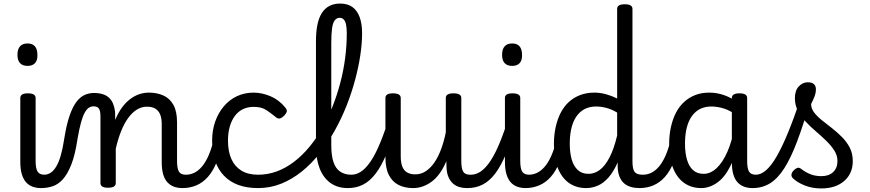

<svg xmlns="http://www.w3.org/2000/svg" viewBox="-20 -1039 4887 1078"><path d="M211 17Q184 17 162.5 9Q141 1 126 -16Q111 -33 102.5 -61Q94 -89 94 -130V-489Q94 -502 104.5 -508.5Q115 -515 136 -515Q158 -515 169 -508.5Q180 -502 180 -489V-136Q180 -93 191 -75.5Q202 -58 230 -58Q244 -58 251 -46.5Q258 -35 256 -20.5Q254 -6 243 5.5Q232 17 211 17ZM135 -669Q107 -669 92.5 -684.5Q78 -700 78 -731Q78 -763 92.5 -779Q107 -795 135 -795Q162 -795 176 -779Q190 -763 190 -731Q191 -700 176.5 -684.5Q162 -669 135 -669Z M211 17Q202 17 197 5.5Q192 -6 193.5 -20.5Q195 -35 203 -46.5Q211 -58 227 -58Q248 -58 265 -69.5Q282 -81 296 -104.5Q310 -128 321 -165.5Q332 -203 340 -256Q353 -339 371 -390.5Q389 -442 411 -469.5Q433 -497 457.5 -507Q482 -517 507 -517Q519 -517 523.5 -505.5Q528 -494 526 -479.5Q524 -465 518.5 -453.5Q513 -442 504 -442Q492 -442 480 -435Q468 -428 456.5 -408Q445 -388 435 -352Q425 -316 415 -258Q402 -170 380.5 -115.5Q359 -61 332.5 -32Q306 -3 275 7Q244 17 211 17Z M1005 17Q978 17 956.5 9Q935 1 919.5 -16Q904 -33 896 -61Q888 -89 888 -130V-343Q888 -374 879.5 -395.5Q871 -417 853 -428.5Q835 -440 804 -440Q776 -440 750 -424.5Q724 -409 701.5 -379Q679 -349 661 -305Q643 -261 630 -204V-11Q630 2 619 8.5Q608 15 586 15Q565 15 554.5 8.5Q544 2 544 -11V-385Q544 -415 536 -428.5Q528 -442 504 -442Q489 -442 482 -453.5Q475 -465 475 -479.5Q475 -494 483 -505.5Q491 -517 506 -517Q536 -517 557.5 -510Q579 -503 593 -489.5Q607 -476 615 -456.5Q623 -437 626 -412L627 -366Q644 -407 665.5 -436Q687 -465 712 -483.5Q737 -502 763 -510.5Q789 -519 816 -519Q861 -519 897 -503Q933 -487 953.5 -450.5Q974 -414 974 -352V-136Q974 -93 984.5 -75.5Q995 -58 1023 -58Q1037 -58 1044 -46.5Q1051 -35 1049.5 -20.5Q1048 -6 1037 5.5Q1026 17 1005 17Z M1004 17Q990 17 983.5 5.5Q977 -6 978.5 -20.5Q980 -35 991 -46.5Q1002 -58 1023 -58Q1048 -58 1070 -68.5Q1092 -79 1111.5 -101Q1131 -123 1147.5 -158Q1164 -193 1177 -244Q1180 -258 1193 -261.5Q1206 -265 1217.5 -259Q1229 -253 1226 -238Q1215 -173 1195 -125Q1175 -77 1147 -45.5Q1119 -14 1083 1.5Q1047 17 1004 17Z M1429 17Q1304 17 1237.5 -52.5Q1171 -122 1171 -249Q1171 -308 1188.5 -357Q1206 -406 1237 -442.5Q1268 -479 1310.5 -499Q1353 -519 1404 -519Q1450 -519 1498 -499Q1546 -479 1582 -435Q1593 -421 1590 -411.5Q1587 -402 1576 -390Q1563 -377 1552 -374Q1541 -371 1529 -381Q1501 -404 1474.5 -421.5Q1448 -439 1404 -439Q1371 -439 1344 -426Q1317 -413 1298.5 -388Q1280 -363 1270 -328Q1260 -293 1260 -249Q1260 -189 1279 -146.5Q1298 -104 1335.5 -81Q1373 -58 1429 -58Q1443 -58 1450.5 -46.5Q1458 -35 1458 -20.5Q1458 -6 1451 5.5Q1444 17 1429 17Z M1429 17Q1410 17 1401 5.5Q1392 -6 1392 -20.5Q1392 -35 1401 -46.5Q1410 -58 1429 -58Q1484 -58 1535 -77Q1586 -96 1631.5 -131Q1677 -166 1716.5 -213.5Q1756 -261 1789 -319Q1822 -377 1847.5 -442Q1873 -507 1891 -575.5Q1909 -644 1918 -714Q1927 -784 1927 -852Q1927 -867 1940 -874.5Q1953 -882 1970 -882Q1987 -882 2000 -874.5Q2013 -867 2013 -852Q2013 -796 2003 -729Q1993 -662 1973.5 -589.5Q1954 -517 1925.5 -445Q1897 -373 1859 -305Q1821 -237 1775 -178.5Q1729 -120 1675 -76.5Q1621 -33 1559.5 -8Q1498 17 1429 17Z M1933 17Q1875 17 1835 -12Q1795 -41 1774.5 -94Q1754 -147 1754 -217V-808Q1754 -916 1788 -967.5Q1822 -1019 1890 -1019Q1931 -1019 1958 -1000Q1985 -981 1999 -943.5Q2013 -906 2013 -852Q2013 -833 2000 -824Q1987 -815 1970 -815Q1953 -815 1940 -824Q1927 -833 1927 -852Q1927 -882 1923 -901Q1919 -920 1910 -929.5Q1901 -939 1887 -939Q1871 -939 1860 -925.5Q1849 -912 1844.5 -881Q1840 -850 1840 -798V-224Q1840 -165 1852.5 -128.5Q1865 -92 1890.5 -75Q1916 -58 1952 -58Q1966 -58 1972.5 -46.5Q1979 -35 1977.5 -20.5Q1976 -6 1965 5.5Q1954 17 1933 17Z M1933 17Q1919 17 1912.5 5.5Q1906 -6 1907.5 -20.5Q1909 -35 1920 -46.5Q1931 -58 1952 -58Q1979 -58 2004 -73.5Q2029 -89 2054 -123Q2079 -157 2104 -212.5Q2129 -268 2155 -348Q2160 -362 2172.5 -362Q2185 -362 2195 -353.5Q2205 -345 2201 -332Q2177 -240 2149.5 -174Q2122 -108 2090 -65.5Q2058 -23 2019.5 -3Q1981 17 1933 17Z M2300 17Q2253 17 2218 -0.5Q2183 -18 2163.5 -56Q2144 -94 2144 -156V-489Q2144 -502 2154.5 -508.5Q2165 -515 2186 -515Q2208 -515 2219 -508.5Q2230 -502 2230 -489V-161Q2230 -127 2238.5 -104.5Q2247 -82 2265.5 -71Q2284 -60 2312 -60Q2344 -60 2371 -78Q2398 -96 2419.5 -127.5Q2441 -159 2457 -202.5Q2473 -246 2483 -296V-489Q2483 -502 2493.5 -508.5Q2504 -515 2526 -515Q2548 -515 2559 -508.5Q2570 -502 2570 -489V-136Q2570 -93 2580.5 -75.5Q2591 -58 2619 -58Q2633 -58 2640 -46.5Q2647 -35 2645.5 -20.5Q2644 -6 2633 5.5Q2622 17 2600 17Q2578 17 2558.5 11Q2539 5 2524 -8Q2509 -21 2499 -42.5Q2489 -64 2487 -97L2486 -134Q2469 -94 2448.5 -65.5Q2428 -37 2403.5 -19Q2379 -1 2353 8Q2327 17 2300 17Z M2604 17Q2590 17 2583.5 5.5Q2577 -6 2578.5 -20.5Q2580 -35 2591 -46.5Q2602 -58 2623 -58Q2650 -58 2675 -73.5Q2700 -89 2725 -123Q2750 -157 2775 -212.5Q2800 -268 2826 -348Q2831 -362 2843.5 -362Q2856 -362 2866 -353.5Q2876 -345 2872 -332Q2848 -240 2820.5 -174Q2793 -108 2761 -65.5Q2729 -23 2690.5 -3Q2652 17 2604 17Z M2932 17Q2905 17 2883.5 9Q2862 1 2847 -16Q2832 -33 2823.5 -61Q2815 -89 2815 -130V-489Q2815 -502 2825.5 -508.5Q2836 -515 2857 -515Q2879 -515 2890 -508.5Q2901 -502 2901 -489V-136Q2901 -93 2912 -75.5Q2923 -58 2951 -58Q2965 -58 2972 -46.5Q2979 -35 2977 -20.5Q2975 -6 2964 5.5Q2953 17 2932 17ZM2856 -669Q2828 -669 2813.5 -684.5Q2799 -700 2799 -731Q2799 -763 2813.5 -779Q2828 -795 2856 -795Q2883 -795 2897 -779Q2911 -763 2911 -731Q2912 -700 2897.5 -684.5Q2883 -669 2856 -669Z M2929 17Q2915 17 2908.5 5.5Q2902 -6 2903.5 -20.5Q2905 -35 2916 -46.5Q2927 -58 2948 -58Q2973 -58 2995 -68.5Q3017 -79 3036.5 -101Q3056 -123 3072.5 -158Q3089 -193 3102 -244Q3105 -258 3118 -261.5Q3131 -265 3142.5 -259Q3154 -253 3151 -238Q3140 -173 3120 -125Q3100 -77 3072 -45.5Q3044 -14 3008 1.5Q2972 17 2929 17Z M3271 17Q3216 17 3175.5 -11Q3135 -39 3112.5 -94Q3090 -149 3090 -229Q3090 -281 3100 -326Q3110 -371 3128.5 -406.5Q3147 -442 3174.5 -467Q3202 -492 3238 -505.5Q3274 -519 3317 -519Q3350 -519 3382.5 -510Q3415 -501 3445 -486V-989Q3445 -1002 3455.5 -1008.5Q3466 -1015 3488 -1015Q3510 -1015 3520.5 -1008.5Q3531 -1002 3531 -989V-133Q3531 -90 3543 -74Q3555 -58 3589 -58Q3600 -58 3605 -46.5Q3610 -35 3608.5 -20.5Q3607 -6 3598 5.5Q3589 17 3571 17Q3545 17 3523.5 11Q3502 5 3486 -8Q3470 -21 3460 -43Q3450 -65 3448 -98V-127Q3425 -75 3397 -43Q3369 -11 3337 3Q3305 17 3271 17ZM3284 -63Q3318 -63 3347.5 -85Q3377 -107 3402 -154.5Q3427 -202 3445 -278V-407Q3413 -426 3383.5 -433.5Q3354 -441 3327 -441Q3299 -441 3276 -432.5Q3253 -424 3235 -407Q3217 -390 3204.5 -365Q3192 -340 3185.5 -306.5Q3179 -273 3179 -232Q3179 -183 3189.5 -145Q3200 -107 3223.5 -85Q3247 -63 3284 -63Z M3570 17Q3556 17 3549.5 5.5Q3543 -6 3544.5 -20.5Q3546 -35 3557 -46.5Q3568 -58 3589 -58Q3614 -58 3636 -68.5Q3658 -79 3677.5 -101Q3697 -123 3713.5 -158Q3730 -193 3743 -244Q3746 -258 3759 -261.5Q3772 -265 3783.5 -259Q3795 -253 3792 -238Q3781 -173 3761 -125Q3741 -77 3713 -45.5Q3685 -14 3649 1.5Q3613 17 3570 17Z M3917 17Q3863 17 3822.5 -11Q3782 -39 3759.5 -94Q3737 -149 3737 -229Q3737 -281 3747 -326Q3757 -371 3775.5 -406.5Q3794 -442 3821.5 -467Q3849 -492 3884 -505.5Q3919 -519 3962 -519Q4005 -519 4045 -505Q4085 -491 4123 -464V-386Q4082 -418 4045 -429.5Q4008 -441 3974 -441Q3946 -441 3923 -432.5Q3900 -424 3882 -407Q3864 -390 3851.5 -365Q3839 -340 3832.5 -306.5Q3826 -273 3826 -232Q3826 -181 3837 -143Q3848 -105 3871 -84Q3894 -63 3931 -63Q3969 -63 4003.5 -95Q4038 -127 4064.5 -188Q4091 -249 4106 -335L4124 -266Q4112 -169 4080.5 -106Q4049 -43 4006 -13Q3963 17 3917 17ZM4205 17Q4179 17 4157.5 9Q4136 1 4120.5 -16Q4105 -33 4097 -61Q4089 -89 4089 -130V-488Q4089 -502 4099.5 -508.5Q4110 -515 4132 -515Q4153 -515 4164 -508.5Q4175 -502 4175 -489V-136Q4175 -93 4185.5 -75.5Q4196 -58 4224 -58Q4236 -58 4241.5 -46.5Q4247 -35 4245.5 -20.5Q4244 -6 4234 5.5Q4224 17 4205 17Z M4205 17Q4186 17 4179.5 5.5Q4173 -6 4177 -20.5Q4181 -35 4193 -46.5Q4205 -58 4224 -58Q4252 -58 4281 -83Q4310 -108 4340.5 -160.5Q4371 -213 4404.5 -294.5Q4438 -376 4476 -489Q4482 -504 4496.5 -505Q4511 -506 4522.5 -497.5Q4534 -489 4530 -474Q4491 -339 4455.5 -245Q4420 -151 4383 -93.5Q4346 -36 4303 -9.5Q4260 17 4205 17Z M4590 19Q4540 19 4497.5 2Q4455 -15 4430 -40Q4422 -49 4424 -61Q4426 -73 4439 -85Q4450 -95 4459 -97Q4468 -99 4479 -90Q4504 -71 4531 -60.5Q4558 -50 4592 -50Q4634 -50 4658 -73Q4682 -96 4682 -135Q4682 -166 4664.5 -193.5Q4647 -221 4620 -247.5Q4593 -274 4562.5 -300Q4532 -326 4504.5 -355Q4477 -384 4460 -416.5Q4443 -449 4443 -487Q4443 -531 4465 -554Q4487 -577 4515 -577Q4539 -577 4550 -566.5Q4561 -556 4561 -537Q4561 -518 4553 -497Q4545 -476 4534 -455Q4534 -430 4551 -407.5Q4568 -385 4594.5 -364Q4621 -343 4650.5 -320Q4680 -297 4707 -270Q4734 -243 4751 -210Q4768 -177 4768 -134Q4768 -65 4720 -23Q4672 19 4590 19Z"/></svg>

Font: Playwrite PE
Style: Regular
Weight: 400
Designer: Veronika Burian, José Scaglione
Foundry: TypeTogether
Version: Version 1.002